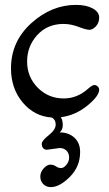

<svg xmlns="http://www.w3.org/2000/svg" viewBox="-20 -476 446 786"><path d="M224 130 172 137Q163 137 157 131Q151 125 151 112.5Q151 100 179.5 77.5Q208 55 208 34Q208 13 191 5Q120 0 72.5 -57Q25 -114 25 -196Q25 -306 108 -381Q191 -456 291 -456Q333 -456 359.5 -441.5Q386 -427 386 -404.5Q386 -382 372.5 -368Q359 -354 346 -354Q333 -354 301.5 -366Q270 -378 240 -378Q174 -378 132.5 -332.5Q91 -287 91 -224Q91 -161 134.5 -117Q178 -73 241 -73Q297 -73 342 -114Q358 -128 366 -128Q374 -128 380 -122Q386 -116 386 -109Q386 -83 337.5 -43.5Q289 -4 229 4Q237 16 237 36Q237 56 224 66Q261 66 284.5 87.5Q308 109 308 146Q308 206 266 248Q224 290 188 290Q170 290 157.5 278Q145 266 145 247Q145 228 159 213Q173 198 186 198Q199 198 209 205Q219 212 230 212Q241 212 252 198.5Q263 185 263 168.5Q263 152 252.5 141Q242 130 224 130Z"/></svg>

Font: Macondo Swash Caps
Style: Regular
Weight: 400
Designer: John Vargas Beltran
Foundry: John Vargas Beltran
Version: Version 2.001